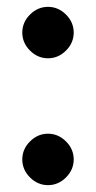

<svg xmlns="http://www.w3.org/2000/svg" viewBox="-20 -530 280 560"><path d="M45 -435Q45 -465 67.5 -487.5Q90 -510 120 -510Q150 -510 172.5 -487.5Q195 -465 195 -435Q195 -405 172.5 -382.5Q150 -360 120 -360Q90 -360 67.5 -382.5Q45 -405 45 -435ZM45 -65Q45 -95 67.5 -117.5Q90 -140 120 -140Q150 -140 172.5 -117.5Q195 -95 195 -65Q195 -35 172.5 -12.5Q150 10 120 10Q90 10 67.5 -12.5Q45 -35 45 -65Z"/></svg>

Font: Yeseva One
Style: Regular
Weight: 400
Designer: Jovanny Lemonad
Foundry: Jovanny Lemonad
Version: Version 2.000